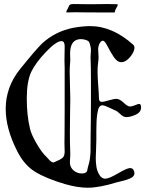

<svg xmlns="http://www.w3.org/2000/svg" viewBox="-20 -921 736 935"><path d="M310.5 -879.9Q312.5 -882.8 314.5 -888.7Q316.4 -894.5 317.4 -895.5Q318.4 -896.5 321.8 -898.4Q325.2 -900.4 329.6 -900.9Q334 -901.4 342.8 -901.4Q346.7 -901.4 372.6 -900.9Q398.4 -900.4 420.9 -900.4H423.8Q439.5 -900.4 464.8 -900.9Q490.2 -901.4 502 -901.4Q508.8 -901.4 525.4 -900.9Q542 -900.4 550.8 -900.4Q553.7 -898.4 553.7 -897.5Q553.7 -894.5 548.3 -885.3Q543 -876 542 -873Q541 -872.1 540.5 -869.1Q540 -866.2 540 -864.7Q540 -863.3 539.1 -861.8Q538.1 -860.4 536.1 -860.4H458Q417 -860.4 387.7 -860.8Q358.4 -861.3 347.7 -861.3Q323.2 -861.3 304.7 -860.4Q302.7 -860.4 302.7 -862.3Q302.7 -867.2 310.5 -879.9ZM293.9 -225.6Q293.9 -231.4 294.4 -269.5Q294.9 -307.6 294.9 -391.1Q294.9 -474.6 294.9 -590.8Q293.9 -605.5 293.9 -627.9Q293.9 -635.7 294.4 -657.2Q294.9 -678.7 294.9 -696.3Q294.9 -720.7 279.3 -720.7Q253.9 -720.7 203.6 -668Q153.3 -615.2 131.8 -570.3Q110.4 -523.4 110.4 -441.4Q110.4 -359.4 126 -294.9Q131.8 -267.6 157.7 -222.7Q183.6 -177.7 207 -156.2Q210 -153.3 216.8 -145.5Q223.6 -137.7 229 -133.8Q234.4 -129.9 239.3 -129.9Q242.2 -129.9 246.1 -131.8Q276.4 -144.5 285.6 -153.3Q294.9 -162.1 294.9 -183.6Q294.9 -188.5 294.4 -199.7Q293.9 -210.9 293.9 -225.6ZM321.3 -659.2Q321.3 -653.3 321.8 -642.6Q322.3 -631.8 322.3 -627Q322.3 -624 320.8 -606.9Q319.3 -589.8 319.3 -569.3Q319.3 -548.8 320.8 -504.9Q322.3 -460.9 322.3 -438.5Q322.3 -427.7 321.3 -375.5Q320.3 -323.2 320.3 -276.4Q320.3 -248 320.8 -224.1Q321.3 -200.2 321.8 -186.5Q322.3 -172.9 322.3 -169.9Q322.3 -161.1 321.3 -147.9Q320.3 -134.8 320.3 -130.9Q320.3 -106.4 337.9 -91.3Q355.5 -76.2 378.9 -76.2Q402.3 -76.2 405.3 -92.8Q406.2 -101.6 412.6 -123Q418.9 -144.5 420.9 -179.7Q420.9 -180.7 420.9 -204.1Q420.9 -227.5 421.4 -264.6Q421.9 -301.8 422.4 -344.2Q422.9 -386.7 422.9 -434.6Q422.9 -482.4 422.9 -518.6Q422.9 -561.5 422.4 -588.9Q421.9 -616.2 421.4 -627Q420.9 -637.7 420.9 -640.6Q420.9 -649.4 421.9 -660.6Q422.9 -671.9 422.9 -675.8Q422.9 -692.4 415 -713.9Q413.1 -720.7 400.4 -725.6Q387.7 -730.5 374 -730.5Q321.3 -730.5 321.3 -659.2ZM570.3 -618.2Q550.8 -618.2 533.7 -644Q516.6 -669.9 503.4 -696.3Q490.2 -722.7 480.5 -722.7Q472.7 -722.7 465.3 -710Q458 -697.3 458 -678.7Q458 -673.8 459 -662.1Q460 -650.4 460 -643.6Q460 -630.9 457.5 -613.3Q455.1 -595.7 455.1 -572.3Q455.1 -546.9 458.5 -502Q461.9 -457 461.9 -441.4Q461.9 -424.8 476.6 -424.8Q484.4 -424.8 509.3 -432.1Q534.2 -439.5 546.9 -439.5Q562.5 -439.5 582 -420.9Q601.6 -402.3 613.3 -402.3Q622.1 -402.3 637.7 -408.7Q653.3 -415 657.2 -415Q667 -415 667 -398.4Q667 -374 640.6 -362.3Q614.3 -350.6 594.7 -350.6Q581.1 -350.6 565.4 -365.7Q549.8 -380.9 540 -383.8Q535.2 -385.7 511.7 -397Q488.3 -408.2 478.5 -408.2Q468.8 -408.2 462.9 -398.9Q457 -389.6 453.1 -362.3Q449.2 -335 449.2 -286.1V-240.2Q449.2 -220.7 447.8 -191.9Q446.3 -163.1 446.3 -150.4Q446.3 -128.9 449.7 -107.9Q453.1 -86.9 464.4 -68.8Q475.6 -50.8 492.2 -50.8Q510.7 -50.8 554.7 -76.7Q598.6 -102.5 613.3 -102.5Q625 -102.5 629.9 -93.8Q634.8 -85 634.8 -77.1Q634.8 -69.3 629.4 -63Q624 -56.6 613.8 -52.2Q603.5 -47.9 594.7 -44.9Q585.9 -42 570.8 -38.6Q555.7 -35.2 548.8 -33.2Q463.9 -6.8 407.2 -6.8Q358.4 -6.8 296.9 -24.4Q204.1 -51.8 150.9 -84.5Q97.7 -117.2 63.5 -185.5Q7.8 -294.9 7.8 -390.6Q7.8 -498 78.1 -585Q156.2 -681.6 184.6 -709Q249 -768.6 338.9 -786.1Q385.7 -793.9 418.9 -793.9Q528.3 -793.9 629.9 -702.1Q634.8 -697.3 634.8 -689.5Q634.8 -668.9 613.8 -643.6Q592.8 -618.2 570.3 -618.2Z"/></svg>

Font: Isabella
Style: Medium
Weight: 500
Designer: John Stracke
Version: Version 001.202